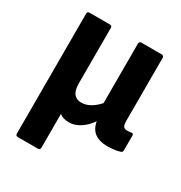

<svg xmlns="http://www.w3.org/2000/svg" viewBox="-162 -609 854 908"><g transform="rotate(30 265.5 -154.5)"><path d="M65 185Q53 185 53 172V-482Q53 -494 65 -494H176Q188 -494 188 -482V-179Q188 -142 202 -124Q216 -106 242 -106Q268 -106 292 -120Q316 -134 336 -157V-482Q336 -494 348 -494H458Q471 -494 471 -482V-142Q471 -116 477 -108Q483 -100 498 -100Q504 -100 510 -100.5Q516 -101 522 -102Q531 -103 531 -92V-10Q531 0 517 3Q503 7 485 9Q467 11 452 11Q411 11 385 -7Q359 -25 351 -65V-67Q328 -33 298.5 -14.5Q269 4 239 4Q206 4 187 -12V172Q187 185 174 185Z"/></g></svg>

Font: Sofia Sans Semi Condensed ExtraBold
Style: Regular
Weight: 800
Designer: Botio Nikoltchev, Ani Petrova
Foundry: lettersoup
Version: Version 4.100